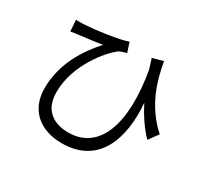

<svg xmlns="http://www.w3.org/2000/svg" viewBox="-158 -963 1315 1238"><g transform="rotate(30 500.0 -344.5)"><path d="M109 -686 115 -602C135 -605 152 -608 171 -610C207 -615 290 -624 341 -633C252 -534 154 -390 154 -203C154 -38 269 50 426 50C703 50 779 -190 758 -443C796 -367 840 -302 894 -245L946 -316C798 -448 755 -618 734 -739L655 -717L678 -643C743 -272 658 -31 428 -31C326 -31 233 -79 233 -220C233 -425 385 -601 449 -647C463 -654 489 -661 502 -665L479 -736C420 -714 251 -690 162 -686C144 -685 123 -685 109 -686Z"/></g></svg>

Font: Noto Sans CJK HK
Style: Regular
Weight: 400
Designer: Ryoko NISHIZUKA 西塚涼子 (kana, bopomofo & ideographs); Paul D. Hunt (Latin, Greek & Cyrillic); Sandoll Communications 산돌커뮤니
Foundry: Adobe
Version: Version 2.004;hotconv 1.0.118;makeotfexe 2.5.65603